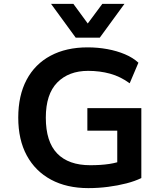

<svg xmlns="http://www.w3.org/2000/svg" viewBox="-20 -959 840 989"><path d="M435 10Q324 10 243 -33.5Q162 -77 118 -158Q74 -239 74 -353Q74 -467 117 -548Q160 -629 240.5 -672Q321 -715 431 -715Q484 -715 533 -706Q582 -697 623.5 -679.5Q665 -662 693 -636L648 -530Q600 -565 547 -579.5Q494 -594 434 -594Q334 -594 275 -534Q216 -474 216 -353Q216 -229 274.5 -168.5Q333 -108 445 -108Q500 -108 543 -114.5Q586 -121 621 -136L584 -74V-286H430V-402H708V-42Q676 -26 631.5 -14.5Q587 -3 536.5 3.5Q486 10 435 10ZM370 -765 243 -939H358L432 -838L507 -939H621L494 -765Z"/></svg>

Font: Nunito Sans 6pt
Style: Bold
Weight: 700
Version: Version 3.101;gftools[0.9.27]